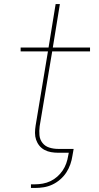

<svg xmlns="http://www.w3.org/2000/svg" viewBox="-20 -755 490 949"><path d="M153 174H133V156H153Q172 156 191.5 152.5Q211 149 229 140.5Q247 132 262.5 118.5Q278 105 289.5 88Q301 71 307.5 52.5Q314 34 317 15L320 0H268Q250 0 232.5 -3Q215 -6 200 -14Q185 -22 174.5 -35Q164 -48 158.5 -64Q153 -80 153 -98Q153 -116 156 -134L217 -501H82V-520H220L255 -735H276L241 -520H425V-501H238L176 -131Q173 -108 175 -86.5Q177 -65 190 -48.5Q203 -32 224 -25.5Q245 -19 267 -19H344L338 15Q335 36 327.5 57.5Q320 79 307.5 98Q295 117 277 132.5Q259 148 238.5 157.5Q218 167 196.5 170.5Q175 174 153 174Z"/></svg>

Font: Iosevka Etoile Thin
Style: Italic
Weight: 100
Italic angle: -9°
Designer: Belleve Invis
Foundry: Belleve Invis
Version: Version 22.1.2; ttfautohint (v1.8.4)